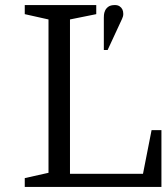

<svg xmlns="http://www.w3.org/2000/svg" viewBox="-20 -740 663 760"><path d="M257 -52V-663L361 -684V-720H78V-684L172 -663V-56L78 -35V0H619V-225H580L546 -52ZM391 -542H406L463 -665Q468 -675 468 -685Q468 -695 464.5 -702.5Q461 -710 453.5 -715Q446 -720 435 -720Q418 -720 409 -713.5Q400 -707 396 -698Q392 -689 391.5 -681Q391 -673 391 -670Z"/></svg>

Font: GradeGX
Style: Regular
Weight: 100
Width: 1
Designer: Adam Twardoch
Foundry: Adam Twardoch
Version: Version 2.002; DEVELOPMENT